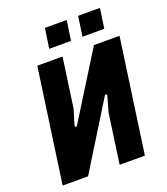

<svg xmlns="http://www.w3.org/2000/svg" viewBox="-158 -999 962 1108"><g transform="rotate(-20 322.5 -445.0)"><path d="M34 0 133 -700H288L245 -395L217 -303Q215 -296 220.5 -293Q226 -290 230 -297L481 -700H638L539 0H384L427 -305L453 -397Q456 -405 450.5 -408Q445 -411 440 -404L190 0ZM435 -768 453 -890H587L569 -768ZM231 -768 249 -890H383L365 -768Z"/></g></svg>

Font: Finlandica
Style: Italic
Weight: 400
Italic angle: -8°
Designer: Niklas Ekholm, Juho Hiilivirta, Jaakko Suomalainen
Foundry: Helsinki Type Studio
Version: Version 1.064